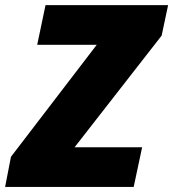

<svg xmlns="http://www.w3.org/2000/svg" viewBox="-65 -734 680 754"><path d="M-44.9 0 -22 -118.2 314.9 -558.1H81.1L113.8 -713.9H595.2L569.8 -594.2L228 -155.8H493.2L460 0Z"/></svg>

Font: Open Sans Hebrew Extra Bold
Style: Italic
Weight: 800
Italic angle: -12°
Foundry: Ascender Corporation, Yanek Iontef
Version: Version 2.001;PS 002.001;hotconv 1.0.70;makeotf.lib2.5.58329